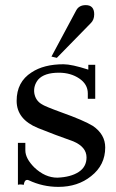

<svg xmlns="http://www.w3.org/2000/svg" viewBox="-20 -717 454 750"><path d="M391 -141Q391 -72 336 -29Q284 13 208 13Q147 13 92 -13Q76 -19 73 5Q56 2 50 5V-159H79V-130Q79 -98 114 -63Q156 -23 204 -23Q256 -25 287 -45Q318 -65 318 -102Q318 -143 266 -165Q195 -190 128 -217Q45 -251 45 -323Q45 -397 103 -434Q151 -466 228 -466Q260 -466 325 -445V-464H352V-331H323V-352Q323 -388 289.5 -410.5Q256 -433 210 -433Q153 -433 129 -406Q110 -382 114 -353Q119 -324 143 -310Q154 -302 220 -278Q307 -247 343 -225Q391 -192 391 -141ZM348 -661Q348 -640 335 -627L202 -491L181 -496L278 -677Q289 -697 315 -697Q348 -697 348 -661Z"/></svg>

Font: GFS Didot
Style: Regular
Weight: 400
Designer: Takis Katsoulidis and George D. Matthiopoulos
Foundry: Takis Katsoulidis and George D. Matthiopoulos
Version: Version 1.0